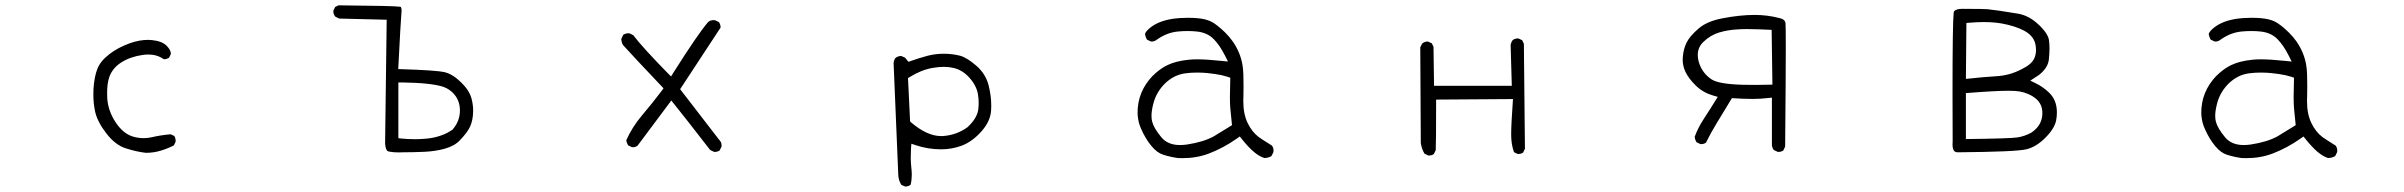

<svg xmlns="http://www.w3.org/2000/svg" viewBox="-20 -582 9040 722"><path d="M622.6 -379.4Q622.6 -393.6 606.9 -409.7Q588.9 -427.7 551.3 -431.2Q543.9 -432.1 536.6 -432.1Q503.9 -432.1 468.3 -419.4Q423.3 -403.3 390.1 -377.4Q357.4 -352.1 345.9 -322.5Q334.5 -293 331.5 -247.1Q331.1 -236.8 331.1 -226.1Q331.1 -191.9 337.9 -161.1Q347.2 -122.1 380.9 -79.1Q414.1 -36.6 452.6 -24.4Q493.7 -11.2 528.8 -7.3Q558.1 -7.3 585 -15.6Q610.8 -23.4 633.8 -35.2L640.1 -48.3Q640.6 -49.8 640.6 -53.2Q640.6 -56.6 639.4 -61.5Q638.2 -66.4 635.3 -70.8L621.6 -77.1Q583.5 -73.7 552.7 -66.4Q536.6 -62.5 520.5 -62.5Q500 -62.5 480 -68.4Q442.9 -79.6 414.8 -122.1Q386.7 -164.6 383.3 -211.9Q382.8 -222.7 382.8 -232.4Q382.8 -266.1 390.1 -289.6Q401.9 -326.2 437.5 -348.1Q471.2 -369.1 517.1 -375.5Q527.3 -377 538.1 -377Q570.8 -377 595.7 -359.4Q596.2 -359.4 599.4 -359.4Q602.5 -359.4 606.9 -360.8Q611.3 -362.3 615.7 -364.7Q622.6 -379.4 622.6 -379.4Z M1576.2 -60.1Q1556.2 -58.6 1542 -58.6Q1512.7 -58.6 1489.7 -61L1478 -62.5V-272H1491.2Q1601.6 -270.5 1647.5 -255.4Q1660.6 -250.5 1668.7 -244.6Q1676.8 -238.8 1683.1 -232.9Q1709.5 -206.1 1709.5 -166.5Q1709.5 -127 1682.6 -95.7L1681.6 -94.2L1663.1 -83Q1623.5 -63 1576.2 -60.1ZM1495.1 -9.3Q1533.7 -9.3 1576.7 -11.2Q1618.2 -13.2 1652.8 -22.9Q1689.5 -33.2 1709 -54.2Q1730.5 -76.2 1743.2 -97.2Q1754.9 -116.7 1758.3 -147Q1759.3 -156.2 1759.3 -165.5Q1759.3 -187.5 1753.4 -210.4Q1745.1 -242.2 1713.6 -272.7Q1682.1 -303.2 1652.3 -310.5Q1619.6 -317.9 1490.7 -321.8L1477.5 -322.3Q1486.8 -503.9 1489.7 -535.6Q1490.2 -539.6 1490.2 -542Q1490.2 -544.4 1489.7 -547.9Q1488.8 -553.7 1487.3 -555.7L1484.4 -556.6Q1466.8 -560.1 1252.9 -562L1240.2 -555.7L1233.9 -542.5Q1233.4 -541.5 1233.4 -540.5Q1233.4 -528.3 1240.7 -519.5L1255.4 -512.2L1434.1 -507.8Q1428.2 -50.3 1428.2 -48.6Q1428.2 -46.9 1428.2 -43.5Q1428.2 -40 1428.7 -36.6Q1430.7 -21 1436 -15.1Q1438.5 -13.2 1441.9 -12.2Q1458.5 -8.8 1479 -8.8Q1486.3 -8.8 1494.6 -9.3Z M2667 -10.7Q2678.2 -10.7 2686 -16.1L2693.4 -31.2Q2693.4 -33.7 2693.4 -35.6Q2693.4 -48.3 2683.1 -57.6L2682.6 -58.6L2537.6 -246.6L2689.5 -478Q2689.5 -479 2689.5 -482.2Q2689.5 -485.4 2688 -489.7Q2686.5 -494.1 2684.1 -498.5L2668.9 -505.9Q2665.5 -506.3 2663.1 -506.3Q2651.4 -506.3 2643.1 -499.5Q2604.5 -454.6 2512.2 -308.6L2503.4 -294.4L2491.7 -306.2Q2396 -403.8 2361.3 -449.7L2347.2 -456.5Q2345.7 -457 2344.7 -457Q2332.5 -457 2323.7 -451.2L2316.9 -437Q2316.4 -435.5 2316.4 -433.1Q2316.4 -430.7 2317.4 -426.8Q2318.4 -418.9 2323.7 -411.6Q2356.9 -374.5 2475.1 -250L2468.8 -241.2Q2433.1 -193.8 2394 -147.9Q2357.4 -104.5 2335 -54.7Q2336.4 -44.4 2341.8 -35.6L2356 -28.8Q2357.4 -28.3 2360.8 -28.3Q2364.3 -28.3 2369.1 -29.8Q2374 -31.2 2377.9 -34.7L2504.4 -204.1Q2548.3 -149.9 2650.4 -18.1L2664.6 -11.2Q2666 -10.7 2667 -10.7Z M3518.6 -70.3Q3466.8 -70.3 3406.2 -121.6L3402.3 -125.5L3394.5 -288.6L3401.4 -292.5Q3444.3 -319.3 3487.3 -326.7Q3510.3 -330.6 3529.1 -330.6Q3547.9 -330.6 3562.5 -327.1Q3596.7 -320.8 3623.8 -291.5Q3650.9 -262.2 3657.2 -229.5Q3660.2 -211.4 3660.2 -196.5Q3660.2 -181.6 3658.7 -170.2Q3657.2 -158.7 3652.3 -148.4Q3643.1 -127 3618.7 -104Q3578.1 -74.2 3525.4 -70.3Q3522 -70.3 3518.6 -70.3ZM3408.7 74.7Q3408.7 63.5 3406.7 45.9Q3404.8 28.3 3404.8 9.5Q3404.8 -9.3 3405.8 -24.4L3407.2 -41.5L3423.3 -36.1Q3469.7 -20.5 3519 -20.5Q3560.5 -20.5 3597.7 -34.7Q3637.7 -50.3 3671.9 -89.4Q3705.1 -127.4 3707 -168Q3707.5 -175.8 3707.5 -183.1Q3707.5 -190.4 3707 -201.2Q3705.6 -227.1 3698.2 -258.8Q3687.5 -303.2 3651.9 -334.5Q3615.7 -365.7 3589.8 -372.6Q3560.5 -379.9 3529.3 -379.9Q3498 -379.9 3469.2 -372.6Q3440.4 -365.2 3396 -349.6L3383.3 -365.2L3368.7 -371.6Q3355 -371.1 3346.7 -363.3Q3341.3 -355.5 3340.3 -344.7L3357.9 75.7Q3358.9 97.2 3369.6 113.3L3384.3 119.6Q3396.5 119.1 3404.3 112.8Q3408.7 94.7 3408.7 74.7Z M4443.8 -38.6Q4430.2 -36.6 4417 -36.6Q4371.1 -36.6 4346.7 -66.4Q4318.8 -100.1 4312.5 -125Q4310.1 -134.8 4310.1 -146.5Q4310.1 -166 4317.4 -193.8Q4329.1 -237.3 4361.8 -269Q4395.5 -300.8 4437 -306.2Q4459 -309.1 4480.2 -309.1Q4501.5 -309.1 4518.8 -307.4Q4536.1 -305.7 4549.3 -303.7Q4576.2 -299.8 4597.2 -293L4606.4 -289.6Q4605 -242.7 4605 -218.3Q4605 -193.8 4606.4 -175Q4607.9 -156.2 4612.8 -111.3L4544.4 -69.3Q4505.4 -47.9 4443.8 -38.6ZM4307.1 -426.3Q4308.6 -425.8 4312.3 -425.8Q4315.9 -425.8 4320.8 -427.5Q4325.7 -429.2 4330.6 -433.1Q4367.2 -459 4407.7 -463.4Q4427.2 -465.3 4445.8 -465.3Q4464.4 -465.3 4481.9 -463.4Q4521 -459 4544.9 -434.1Q4567.4 -411.1 4586.9 -372.1L4597.7 -350.6L4573.7 -353Q4517.6 -358.9 4481.4 -358.9Q4463.4 -358.9 4450.2 -357.4Q4401.9 -352.5 4370.6 -337.4Q4348.1 -326.7 4326.2 -307.6Q4298.3 -283.7 4280 -249.8Q4261.7 -215.8 4258.3 -174.8Q4257.8 -167 4257.8 -157.2Q4257.8 -147.5 4259.8 -135.3Q4262.7 -115.7 4271 -97.7Q4287.6 -59.6 4310.1 -32.7Q4331.1 -7.3 4354.5 0Q4380.9 8.3 4408.7 12.2Q4418 12.7 4427.2 12.7Q4480 12.7 4525.4 -4.4Q4580.6 -25.4 4631.8 -61.5L4642.1 -68.8L4649.9 -59.1Q4698.7 2.4 4734.9 12.2Q4750.5 11.7 4761.2 4.9L4768.6 -9.8Q4769 -13.2 4769 -15.6Q4769 -26.9 4762.7 -34.7Q4743.7 -46.4 4729.5 -55.7Q4715.3 -64.9 4712.4 -67.4Q4688 -85.9 4671.6 -119.6Q4655.3 -153.3 4655.3 -201.7Q4655.3 -205.6 4655.8 -220.2Q4656.2 -234.9 4656.2 -259.3Q4656.2 -283.7 4655.5 -303.2Q4654.8 -322.8 4652.3 -337.4Q4644.5 -384.8 4615.2 -426.8Q4602.5 -444.8 4586.4 -460.4Q4555.7 -490.2 4534.2 -501Q4513.2 -511.2 4481.4 -513.7Q4464.8 -515.1 4447.8 -515.1Q4430.7 -515.1 4418.5 -514.2Q4406.2 -513.2 4399.4 -512.5Q4392.6 -511.7 4386.2 -510.7Q4379.9 -509.8 4374 -508.3Q4328.1 -498.5 4300.3 -473.6Q4287.6 -462.4 4285.6 -453.6Q4287.6 -442.4 4293 -433.1Z M5352.5 2.9Q5363.8 2.9 5371.6 -2.4L5378.9 -17.1Q5380.4 -43.5 5380.4 -194.3V-207.5L5669.4 -209.5Q5662.6 -113.8 5662.6 -76.2Q5662.6 -38.6 5673.3 -9.8L5686 -3.4Q5687.5 -2.9 5688.5 -2.9Q5699.7 -2.9 5707.5 -8.3L5714.4 -22.5L5710.4 -417.5L5704.1 -430.7L5690.9 -437Q5689.5 -437.5 5688.5 -437.5Q5676.3 -437.5 5668.5 -431.2Q5662.1 -422.9 5660.6 -412.6L5665 -259.3H5372.6L5370.6 -405.8L5364.3 -418.9L5351.1 -425.3Q5350.1 -425.8 5346.7 -425.8Q5343.3 -425.8 5338.1 -424.1Q5333 -422.4 5328.1 -418.5L5320.8 -404.3L5322.8 -43.9Q5326.2 -22 5336.4 -4.4L5350.1 2.4Q5351.6 2.9 5352.5 2.9Z M6645 -263.7Q6605 -262.7 6583.7 -262.7Q6562.5 -262.7 6534.7 -263.2Q6442.9 -265.6 6416 -283.7Q6379.4 -308.1 6367.7 -350.6Q6364.3 -363.3 6364.3 -375Q6364.3 -404.3 6385.3 -424.3Q6412.1 -450.2 6445.3 -460Q6477.1 -469.2 6509.8 -471.2Q6531.2 -472.7 6547.4 -472.7Q6563.5 -472.7 6574.5 -472.2Q6585.4 -471.7 6595.2 -471.7Q6614.3 -470.7 6642.1 -469.7ZM6667 -10.7Q6678.2 -10.7 6686 -16.1L6692.9 -30.8Q6695.3 -304.2 6695.3 -395Q6695.3 -485.8 6694.3 -494.6Q6693.8 -501 6689.5 -505.4Q6683.6 -511.7 6668.9 -514.6Q6625.5 -525.9 6578.1 -525.9Q6523.4 -525.9 6457.5 -513.2Q6399.4 -502.4 6367.2 -474.6Q6334 -445.8 6322.3 -421.9Q6310.5 -397.9 6308.1 -368.2Q6307.6 -362.8 6307.6 -355.7Q6307.6 -348.6 6309.6 -337.4Q6311.5 -326.2 6317.4 -313Q6330.1 -286.1 6357.9 -259.3Q6384.8 -233.4 6422.4 -222.7L6439.5 -217.8Q6408.7 -168 6387 -135Q6365.2 -102.1 6352.5 -66.9Q6354 -56.2 6359.4 -47.4L6373.5 -40.5Q6375 -40 6376 -40Q6387.2 -40 6395 -45.4Q6414.1 -84 6436 -119.6L6492.7 -212.9Q6537.1 -210 6569.8 -210Q6602.5 -210 6628.4 -213.4L6643.1 -214.8V-36.1Q6644.5 -25.9 6649.9 -18.1L6664.6 -11.2Q6666 -10.7 6667 -10.7Z M7372.6 -59.1V-231.9Q7483.4 -240.7 7533.2 -240.7Q7559.1 -240.7 7575 -238Q7590.8 -235.4 7606.7 -228.5Q7622.6 -221.7 7635.3 -211.4Q7660.2 -190.9 7660.2 -156.7Q7660.2 -111.3 7619.1 -83.5Q7593.3 -69.3 7566.2 -65.2Q7539.1 -61 7372.6 -59.1ZM7427.7 -548.3 7360.4 -548.8Q7348.6 -548.8 7340.8 -546.9Q7331.1 -543.9 7328.1 -539.1Q7327.1 -537.6 7326.7 -534.7Q7322.3 -495.1 7322.3 -236.8Q7322.3 -154.8 7322.8 -50.8V-50.3Q7322.3 -43.5 7322.3 -38.6Q7322.3 -20.5 7329.1 -13.7Q7333.5 -9.3 7342.8 -9.3Q7560.1 -11.2 7599.6 -20.5Q7636.7 -29.3 7671.1 -63.7Q7705.6 -98.1 7711.9 -128.9Q7714.8 -144 7714.8 -159.2Q7714.8 -207 7683.6 -235.4Q7661.6 -255.9 7635.7 -268.6L7614.7 -278.8Q7638.2 -293.9 7641.8 -296.4Q7645.5 -298.8 7648.9 -301.3Q7681.6 -327.6 7684.6 -358.9Q7687 -381.3 7687 -398.9Q7687 -416.5 7685.1 -430.2Q7682.1 -453.6 7651.4 -484.4L7646 -489.3Q7609.9 -523.9 7567.4 -530.8Q7485.4 -544.4 7453.6 -547.4Q7439.5 -548.3 7427.7 -548.3ZM7581.1 -321.3H7581.5Q7581.1 -321.3 7581.1 -321.3ZM7439.5 -499Q7476.6 -499 7507.3 -493.7Q7558.1 -484.4 7591.3 -466.8Q7627.9 -447.3 7634.3 -414.1Q7636.2 -403.3 7636.2 -393.6Q7636.2 -375.5 7628.9 -360.8Q7618.2 -338.9 7581.1 -321.3Q7537.6 -298.3 7487.5 -295.4Q7437.5 -292.5 7372.6 -285.2L7374.5 -495.6L7386.7 -496.6Q7414.6 -499 7439.5 -499Z M8443.8 -38.6Q8430.2 -36.6 8417 -36.6Q8371.1 -36.6 8346.7 -66.4Q8318.8 -100.1 8312.5 -125Q8310.1 -134.8 8310.1 -146.5Q8310.1 -166 8317.4 -193.8Q8329.1 -237.3 8361.8 -269Q8395.5 -300.8 8437 -306.2Q8459 -309.1 8480.2 -309.1Q8501.5 -309.1 8518.8 -307.4Q8536.1 -305.7 8549.3 -303.7Q8576.2 -299.8 8597.2 -293L8606.4 -289.6Q8605 -242.7 8605 -218.3Q8605 -193.8 8606.4 -175Q8607.9 -156.2 8612.8 -111.3L8544.4 -69.3Q8505.4 -47.9 8443.8 -38.6ZM8307.1 -426.3Q8308.6 -425.8 8312.3 -425.8Q8315.9 -425.8 8320.8 -427.5Q8325.7 -429.2 8330.6 -433.1Q8367.2 -459 8407.7 -463.4Q8427.2 -465.3 8445.8 -465.3Q8464.4 -465.3 8481.9 -463.4Q8521 -459 8544.9 -434.1Q8567.4 -411.1 8586.9 -372.1L8597.7 -350.6L8573.7 -353Q8517.6 -358.9 8481.4 -358.9Q8463.4 -358.9 8450.2 -357.4Q8401.9 -352.5 8370.6 -337.4Q8348.1 -326.7 8326.2 -307.6Q8298.3 -283.7 8280 -249.8Q8261.7 -215.8 8258.3 -174.8Q8257.8 -167 8257.8 -157.2Q8257.8 -147.5 8259.8 -135.3Q8262.7 -115.7 8271 -97.7Q8287.6 -59.6 8310.1 -32.7Q8331.1 -7.3 8354.5 0Q8380.9 8.3 8408.7 12.2Q8418 12.7 8427.2 12.7Q8480 12.7 8525.4 -4.4Q8580.6 -25.4 8631.8 -61.5L8642.1 -68.8L8649.9 -59.1Q8698.7 2.4 8734.9 12.2Q8750.5 11.7 8761.2 4.9L8768.6 -9.8Q8769 -13.2 8769 -15.6Q8769 -26.9 8762.7 -34.7Q8743.7 -46.4 8729.5 -55.7Q8715.3 -64.9 8712.4 -67.4Q8688 -85.9 8671.6 -119.6Q8655.3 -153.3 8655.3 -201.7Q8655.3 -205.6 8655.8 -220.2Q8656.2 -234.9 8656.2 -259.3Q8656.2 -283.7 8655.5 -303.2Q8654.8 -322.8 8652.3 -337.4Q8644.5 -384.8 8615.2 -426.8Q8602.5 -444.8 8586.4 -460.4Q8555.7 -490.2 8534.2 -501Q8513.2 -511.2 8481.4 -513.7Q8464.8 -515.1 8447.8 -515.1Q8430.7 -515.1 8418.5 -514.2Q8406.2 -513.2 8399.4 -512.5Q8392.6 -511.7 8386.2 -510.7Q8379.9 -509.8 8374 -508.3Q8328.1 -498.5 8300.3 -473.6Q8287.6 -462.4 8285.6 -453.6Q8287.6 -442.4 8293 -433.1Z"/></svg>

Font: NaikaiFont
Style: ExtraLight
Weight: 200
Version: Version 1.89